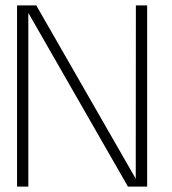

<svg xmlns="http://www.w3.org/2000/svg" viewBox="-20 -695 642 715"><path d="M43.5 0H85.5V-654H81.5L456.5 0H528V-675H486L485.5 -21.5H490L115 -675H43.5Z"/></svg>

Font: Anybody UltraCondensed Thin ExtraLight
Style: Regular
Weight: 250
Version: Version 1.111